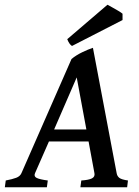

<svg xmlns="http://www.w3.org/2000/svg" viewBox="-41 -794 591 814"><path d="M188.5 -245.1H325.2L284.2 -465.8ZM334.5 -194.3H166.5L107.4 -59.6Q101.6 -45.9 114.7 -39.6Q127.9 -33.2 161.6 -28.8L157.7 0H-20.5L-16.6 -28.8Q11.7 -34.2 27.8 -40.3Q43.9 -46.4 49.8 -59.6L262.2 -543.9Q281.7 -560.1 307.6 -572.5Q333.5 -585 353 -591.3L453.6 -59.6Q455.6 -47.4 464.8 -40Q474.1 -32.7 501.5 -28.8L498 0H299.8L303.7 -28.8Q335.4 -30.8 348.9 -37.8Q362.3 -44.9 359.4 -59.6ZM478.5 -735.8V-709L264.2 -599.1Q252.4 -606.4 244.1 -627.9L414.6 -773.9Q420.4 -770.5 434.1 -763.2Q447.8 -755.9 460.7 -748Q473.6 -740.2 478.5 -735.8Z"/></svg>

Font: Dai Banna SIL Medium
Style: Italic
Weight: 500
Italic angle: -11°
Designer: Victor Gaultney
Foundry: SIL International
Version: Version 4.000